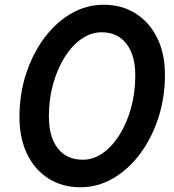

<svg xmlns="http://www.w3.org/2000/svg" viewBox="-20 -777 732 809"><path d="M319 12Q242 12 184 -25Q126 -62 94 -128.5Q62 -195 62 -284Q62 -381 90 -466.5Q118 -552 167 -617.5Q216 -683 280 -720Q344 -757 417 -757Q494 -757 552 -720Q610 -683 642.5 -617Q675 -551 675 -463Q675 -365 647 -279.5Q619 -194 570 -128.5Q521 -63 456.5 -25.5Q392 12 319 12ZM329 -104Q373 -104 412.5 -131.5Q452 -159 483 -208Q514 -257 532 -321.5Q550 -386 550 -459Q550 -545 512.5 -593Q475 -641 408 -641Q364 -641 324 -613.5Q284 -586 253 -537Q222 -488 204 -424Q186 -360 186 -287Q186 -200 223.5 -152Q261 -104 329 -104Z"/></svg>

Font: Plus Jakarta Display Medium
Style: Italic
Weight: 500
Italic angle: -12°
Designer: Gumpita Rahayu
Foundry: Tokotype Studio
Version: Version 1.000